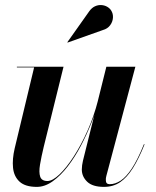

<svg xmlns="http://www.w3.org/2000/svg" viewBox="-20 -721 612 751"><path d="M124 10Q79 10 56.8 -10.2Q34.5 -30.5 31 -64.5Q27.5 -98.5 37.5 -141L113.5 -457.5H46V-460H228.5L151 -146.5Q141.5 -107 136.5 -77Q131.5 -47 137.2 -30Q143 -13 165.5 -13Q185.5 -13 212.8 -39Q240 -65 268.8 -109.5Q297.5 -154 322.5 -210.2Q347.5 -266.5 363 -327H365.5Q356 -287 338 -241.5Q320 -196 296.5 -151.2Q273 -106.5 245 -70.2Q217 -34 186.2 -12Q155.5 10 124 10ZM386.5 10Q342 10 321 -10.2Q300 -30.5 300 -58Q300 -65 301.2 -74.8Q302.5 -84.5 304.5 -92.5L396 -460H509.5L396 -33Q394.5 -28.5 394.2 -24.2Q394 -20 394 -16Q394 -0.5 409 -0.5Q430.5 -0.5 452 -14.5Q473.5 -28.5 496 -62.5Q518.5 -96.5 543 -157L545.5 -156.5Q523 -100.5 499.8 -63.5Q476.5 -26.5 449.5 -8.2Q422.5 10 386.5 10ZM244.5 -554.5 243.5 -556 329.5 -677.5Q339.5 -691 351.8 -696.5Q364 -702 376.2 -701.2Q388.5 -700.5 398.8 -694.8Q409 -689 414.5 -680.5Q423 -667.5 421.8 -651.2Q420.5 -635 410.5 -621.8Q400.5 -608.5 382.5 -603.5Z"/></svg>

Font: Bodoni Moda 72pt SemiBold
Style: Italic
Weight: 600
Italic angle: -13°
Designer: Owen Earl
Foundry: indestructible type
Version: Version 2.004